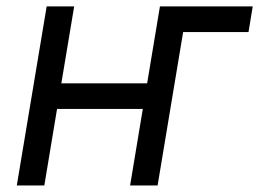

<svg xmlns="http://www.w3.org/2000/svg" viewBox="-20 -565 790 585"><path d="M122.2 -545.5H206L166.9 -311.1H428.3L467.3 -545.5H750L737.2 -467.3H538L460.2 0H376.4L415.1 -233H153.8L115.1 0H31.2Z"/></svg>

Font: Inter P
Style: Italic
Weight: 400
Italic angle: -9.40001°
Designer: Rasmus Andersson
Foundry: rsms
Version: Version 3.018;git-588b23468